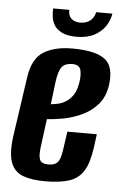

<svg xmlns="http://www.w3.org/2000/svg" viewBox="-50 -684 463 733"><g transform="rotate(5 182.0 -318.0)"><path d="M150 12Q99 12 65.5 -0.5Q32 -13 19 -48Q6 -83 15 -150L48 -377Q58 -449 100 -475.5Q142 -502 210 -502Q300 -502 336.5 -473.5Q373 -445 361 -369Q353 -325 327 -297Q301 -269 265.5 -253.5Q230 -238 195.5 -232Q161 -226 137 -225L123 -118Q118 -82 125 -67.5Q132 -53 158 -53Q182 -53 193 -65.5Q204 -78 209 -115L219 -184H332L325 -132Q317 -73 297.5 -42Q278 -11 242.5 0.5Q207 12 150 12ZM147 -283Q158 -284 173 -287Q188 -290 203 -299Q218 -308 230 -324.5Q242 -341 247 -369Q253 -398 248.5 -420.5Q244 -443 215 -443Q189 -443 176 -428Q163 -413 157 -366ZM222 -548Q187 -548 166 -558.5Q145 -569 136 -584.5Q127 -600 125 -617Q123 -634 124 -648H186Q185 -625 198 -614Q211 -603 231 -603Q252 -603 267.5 -613.5Q283 -624 289 -648H351Q347 -622 332 -599.5Q317 -577 290 -562.5Q263 -548 222 -548Z"/></g></svg>

Font: Alumni Sans Thin
Style: Bold Italic
Weight: 700
Italic angle: -8°
Version: Version 1.016